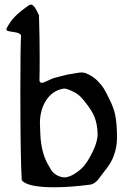

<svg xmlns="http://www.w3.org/2000/svg" viewBox="-20 -792 536 815"><path d="M245.1 -415Q201.2 -406.2 173.8 -363.3Q149.4 -322.3 149.4 -268.6Q149.4 -255.9 151.4 -218.8Q155.3 -141.6 185.5 -90.8Q193.4 -76.2 198.2 -68.8Q203.1 -61.5 212.4 -54.2Q221.7 -46.9 233.4 -43Q242.2 -39.1 253.9 -39.1Q267.6 -39.1 287.1 -48.8Q319.3 -66.4 337.9 -89.4Q356.4 -112.3 375 -151.4Q394.5 -192.4 394.5 -223.6Q394.5 -231.4 392.6 -249Q387.7 -285.2 374.5 -310.1Q361.3 -335 333 -369.1Q315.4 -391.6 290 -403.3Q264.6 -416 252.9 -416Q252 -416 249.5 -415.5Q247.1 -415 245.1 -415ZM102.5 -769.5Q107.4 -772.5 111.3 -772.5Q114.3 -772.5 117.2 -771Q120.1 -769.5 123 -766.1Q126 -762.7 127.9 -760.3Q129.9 -757.8 132.8 -752.4Q135.7 -747.1 137.2 -744.1Q138.7 -741.2 141.6 -734.9Q144.5 -728.5 145.5 -726.6Q148.4 -632.8 148.4 -550.8Q148.4 -479.5 147.5 -451.2Q148.4 -440.4 157.2 -440.4Q164.1 -440.4 184.1 -450.2Q204.1 -460 212.9 -461.9Q221.7 -463.9 245.1 -470.2Q268.6 -476.6 285.2 -478.5Q290 -479.5 304.2 -481.9Q318.4 -484.4 326.2 -484.4Q337.9 -484.4 350.6 -478.5Q375 -467.8 393.1 -449.7Q411.1 -431.6 420.4 -416.5Q429.7 -401.4 445.3 -369.1Q463.9 -332 469.7 -300.8Q475.6 -269.5 476.6 -221.7V-207Q476.6 -167 462.9 -130.9Q452.1 -99.6 422.9 -64.5Q417 -57.6 408.7 -45.9Q400.4 -34.2 395 -27.8Q389.6 -21.5 380.4 -15.1Q371.1 -8.8 359.4 -7.8Q277.3 2.9 209 2.9Q97.7 2.9 72.3 -26.4Q66.4 -127 66.4 -407.2Q66.4 -585.9 69.3 -642.6Q63.5 -651.4 47.9 -654.3Q32.2 -657.2 19.5 -659.2Q6.8 -661.1 6.8 -668Q6.8 -668.9 8.8 -672.9Q23.4 -701.2 43.5 -721.7Q63.5 -742.2 102.5 -769.5Z"/></svg>

Font: LPEducational
Style: Medium
Weight: 500
Designer: Based on Essays1743, by John Stracke, which says:

Based on the typeface in a 1743 English translation of the essays of 
Version: Version 001.204